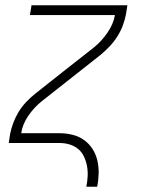

<svg xmlns="http://www.w3.org/2000/svg" viewBox="-20 -540 540 725"><path d="M306 165Q310 145 311 125.5Q312 106 308.5 87Q305 68 297 51Q289 34 275 22.5Q261 11 243 5.5Q225 0 205 0H13L18 -33Q22 -54 30 -75.5Q38 -97 50 -117Q62 -137 78.5 -154.5Q95 -172 114 -187L224 -274L336 -362Q364 -385 386 -417Q408 -449 414 -483H93L99 -520H461L456 -488Q452 -466 444 -444.5Q436 -423 423.5 -403Q411 -383 394.5 -365.5Q378 -348 360 -333L138 -158Q109 -135 87 -103Q65 -71 60 -37H205Q230 -37 254 -31Q278 -25 297 -11.5Q316 2 329 22Q342 42 347.5 65.5Q353 89 352.5 114.5Q352 140 347 165Z"/></svg>

Font: Iosevka Curly Extralight
Style: Italic
Weight: 200
Italic angle: -9°
Monospace: yes
Designer: Belleve Invis
Foundry: Belleve Invis
Version: Version 22.1.2; ttfautohint (v1.8.4)